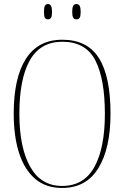

<svg xmlns="http://www.w3.org/2000/svg" viewBox="-20 -922 617 952"><path d="M288 10Q207 10 154 -35.5Q101 -81 74.5 -163.5Q48 -246 48 -359Q48 -536 108.5 -630.5Q169 -725 289 -725Q413 -725 470.5 -634Q528 -543 528 -358Q528 -186 467.5 -88Q407 10 288 10ZM288 0Q396 0 448 -94Q500 -188 500 -358Q500 -531 452.5 -623Q405 -715 289 -715Q180 -715 128 -623Q76 -531 76 -358Q76 -191 129.5 -95.5Q183 0 288 0ZM359 -826Q348 -826 343 -834Q338 -842 338 -863Q338 -884 343 -893Q348 -902 359 -902Q370 -902 375 -893Q380 -884 380 -863Q380 -842 375 -834Q370 -826 359 -826ZM218 -826Q207 -826 202.5 -834Q198 -842 198 -863Q198 -884 202.5 -893Q207 -902 218 -902Q228 -902 233 -893Q238 -884 238 -863Q238 -842 233 -834Q228 -826 218 -826Z"/></svg>

Font: Noto Serif Display Condensed Thin
Style: Regular
Weight: 100
Width: 3
Designer: Monotype Design Team
Foundry: Monotype Imaging Inc.
Version: Version 2.009